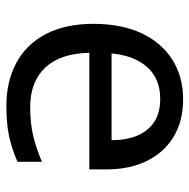

<svg xmlns="http://www.w3.org/2000/svg" viewBox="-16 -570 596 604"><g transform="rotate(90 282.0 -268.0)"><path d="M292 -546Q361 -546 410.5 -516Q460 -486 486.5 -431.5Q513 -377 513 -304V-251H146Q148 -160 192.5 -112.5Q237 -65 317 -65Q368 -65 407.5 -74.5Q447 -84 489 -102V-25Q448 -7 408 1.5Q368 10 313 10Q237 10 178.5 -21Q120 -52 87.5 -113.5Q55 -175 55 -264Q55 -352 84.5 -415Q114 -478 167.5 -512Q221 -546 292 -546ZM291 -474Q228 -474 191.5 -433.5Q155 -393 148 -321H421Q421 -367 407 -401Q393 -435 364.5 -454.5Q336 -474 291 -474Z"/></g></svg>

Font: binaryv115
Style: Book
Weight: 400
Designer: Jelle Bosma - Monotype Design Team
Foundry: Monotype Imaging Inc.
Version: Version 2.003